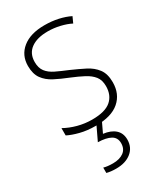

<svg xmlns="http://www.w3.org/2000/svg" viewBox="-195 -616 798 934"><g transform="rotate(-30 204.5 -149.5)"><path d="M367 -133Q367 -67 322.5 -28.5Q278 10 190 10Q142 10 103 0Q64 -10 39 -23V-64Q71 -46 110 -35.5Q149 -25 190 -25Q263 -25 296 -53.5Q329 -82 329 -133Q329 -167 312.5 -188Q296 -209 266.5 -224.5Q237 -240 198 -256Q155 -273 121.5 -290.5Q88 -308 68.5 -335Q49 -362 49 -407Q49 -467 93.5 -503Q138 -539 217 -539Q258 -539 294 -531Q330 -523 358 -509L343 -476Q318 -489 284 -497Q250 -505 216 -505Q156 -505 121.5 -480Q87 -455 87 -407Q87 -374 102.5 -353.5Q118 -333 147 -319Q176 -305 215 -289Q256 -271 290.5 -253.5Q325 -236 346 -208Q367 -180 367 -133ZM289 144Q289 188 257 214Q225 240 172 240Q141 240 119 234V204Q140 210 171 210Q208 210 231 193.5Q254 177 254 144Q254 113 229 99Q204 85 158 84L198 0H229L200 61Q242 66 265.5 87Q289 108 289 144Z"/></g></svg>

Font: Noto Sans Tamil SemiCondensed ExtraLight
Style: Regular
Weight: 200
Width: 4
Designer: Jelle Bosma - Monotype Design Team
Foundry: Monotype Imaging Inc.
Version: Version 2.004; ttfautohint (v1.8.4.7-5d5b)